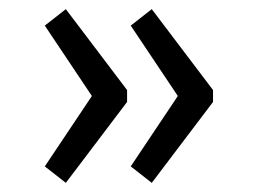

<svg xmlns="http://www.w3.org/2000/svg" viewBox="-20 -447 553 420"><path d="M78 -83 181 -237 78 -391 124 -427 258 -250V-224L124 -47ZM266 -83 369 -237 266 -391 312 -427 446 -250V-224L312 -47Z"/></svg>

Font: Maitree
Style: Regular
Weight: 400
Designer: CadsonDemak Team
Foundry: CadsonDemak
Version: Version 1.001